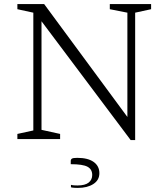

<svg xmlns="http://www.w3.org/2000/svg" viewBox="-20 -680 824 939"><path d="M65 0V-25L143 -42V-618L65 -635V-660H196L603 -108V-618L517 -635V-660H719V-635L641 -618V5H619L183 -576V-45L274 -25V0ZM361 239Q354 239 344 238.5Q334 238 327 236V224Q334 226 343.5 226.5Q353 227 359 227Q396 227 413.5 213Q431 199 431 176Q431 148 408 135.5Q385 123 326 123V107Q326 100 331.5 96Q337 92 358 92Q410 92 438 112Q466 132 466 167Q466 201 436.5 220Q407 239 361 239Z"/></svg>

Font: Spectral ExtraLight
Style: Regular
Weight: 275
Designer: Jean-Baptiste Levee
Foundry: Production Type
Version: Version 2.001